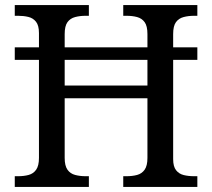

<svg xmlns="http://www.w3.org/2000/svg" viewBox="-20 -734 833 754"><path d="M38 0V-42H51Q74 -42 92.5 -47Q111 -52 122 -67.5Q133 -83 133 -114V-499H38V-548H133V-604Q133 -634 121.5 -648.5Q110 -663 91.5 -667.5Q73 -672 51 -672H38V-714H329V-672H316Q294 -672 275 -667Q256 -662 245 -647Q234 -632 234 -600V-548H559V-600Q559 -632 548 -647Q537 -662 518.5 -667Q500 -672 477 -672H464V-714H755V-672H742Q720 -672 701 -667Q682 -662 671 -647Q660 -632 660 -600V-548H755V-499H660V-109Q660 -80 671.5 -65.5Q683 -51 701.5 -46.5Q720 -42 742 -42H755V0H464V-42H477Q500 -42 518.5 -47Q537 -52 548 -67.5Q559 -83 559 -114V-348H234V-114Q234 -83 245 -67.5Q256 -52 275 -47Q294 -42 316 -42H329V0ZM234 -398H559V-499H234Z"/></svg>

Font: Noto Serif Ethiopic
Style: Regular
Weight: 400
Designer: Monotype Design Team
Foundry: Monotype Imaging Inc.
Version: Version 2.102